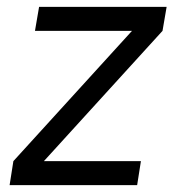

<svg xmlns="http://www.w3.org/2000/svg" viewBox="-20 -540 540 560"><path d="M8 0 19 -70 365 -450H82L94 -520H466L454 -450L108 -70H391L380 0Z"/></svg>

Font: Iosevka
Style: Italic
Weight: 400
Italic angle: -9°
Monospace: yes
Designer: Belleve Invis
Foundry: Belleve Invis
Version: Version 32.5.0; ttfautohint (v1.8.4)